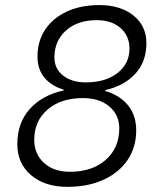

<svg xmlns="http://www.w3.org/2000/svg" viewBox="-20 -723 626 753"><path d="M244.1 9.8Q155.8 9.8 101.8 -36.1Q47.9 -82 47.9 -157.2Q47.9 -241.2 96.9 -295.7Q146 -350.1 229.5 -368.2L230.5 -371.1Q182.1 -385.3 154.5 -418.2Q127 -451.2 127 -501Q127 -561.5 157.2 -606.9Q187.5 -652.3 242.2 -677.7Q296.9 -703.1 369.6 -703.1Q452.6 -703.1 503.4 -662.1Q554.2 -621.1 554.2 -553.7Q554.2 -481 510.7 -433.8Q467.3 -386.7 393.1 -369.6L392.6 -366.2Q448.7 -350.1 481.4 -310.8Q514.2 -271.5 514.2 -211.9Q514.2 -145.5 480.5 -95.7Q446.8 -45.9 386 -18.1Q325.2 9.8 244.1 9.8ZM254.4 -49.3Q341.8 -49.3 394.8 -96.2Q447.8 -143.1 447.8 -219.2Q447.8 -272.9 408.4 -305.7Q369.1 -338.4 305.2 -338.4Q219.2 -338.4 166.7 -293.5Q114.3 -248.5 114.3 -174.8Q114.3 -118.7 152.6 -84Q190.9 -49.3 254.4 -49.3ZM316.4 -399.9Q393.6 -399.9 440.7 -436.5Q487.8 -473.1 487.8 -532.7Q487.8 -582.5 452.4 -613.3Q417 -644 359.4 -644Q284.7 -644 239 -603.5Q193.4 -563 193.4 -497.6Q193.4 -453.6 227.3 -426.8Q261.2 -399.9 316.4 -399.9Z"/></svg>

Font: Cascadia Mono Light
Style: Italic
Weight: 300
Italic angle: -10°
Monospace: yes
Designer: Aaron Bell
Foundry: Saja Typeworks
Version: Version 2404.023; ttfautohint (v1.8.4)